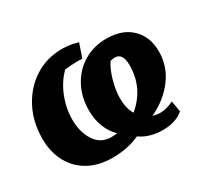

<svg xmlns="http://www.w3.org/2000/svg" viewBox="-116 -663 885 839"><g transform="rotate(-30 327.0 -244.0)"><path d="M489 20Q419 20 373 -13Q312 15 236 15Q167 15 116.5 -12.5Q66 -40 38 -91Q10 -142 10 -210Q10 -295 45.5 -362.5Q81 -430 142 -469Q203 -508 280 -508Q318 -508 360 -496L336 -426Q329 -427 322 -427Q315 -427 309 -427Q279 -427 248 -423Q209 -385 187 -329.5Q165 -274 165 -217Q165 -154 193.5 -110Q222 -66 275 -66Q289 -66 305 -68Q278 -94 263 -131.5Q248 -169 248 -215Q248 -283 276.5 -336Q305 -389 355.5 -419.5Q406 -450 471 -450Q550 -450 596 -405.5Q642 -361 642 -287Q642 -212 597 -152Q552 -92 477 -57Q495 -51 515 -51Q544 -51 581 -69L591 -14Q570 4 543.5 12Q517 20 489 20ZM392 -194Q392 -143 412 -110Q501 -184 501 -299Q501 -360 461 -360Q450 -360 438 -356Q418 -326 405 -279.5Q392 -233 392 -194Z"/></g></svg>

Font: Piazzolla ExtraBold
Style: Italic
Weight: 800
Italic angle: -11.3°
Designer: Juan Pablo del Peral
Foundry: Huerta Tipografica
Version: Version 1.330